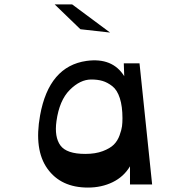

<svg xmlns="http://www.w3.org/2000/svg" viewBox="-20 -833 860 867"><path d="M343 -701 227 -813H306L477 -686ZM377 14Q255 14 194 -71.5Q133 -157 161 -312Q201 -534 371 -558Q488 -574 541 -489L539 -547H610L667 0H567V-82Q539 -35 489 -10.5Q439 14 377 14ZM365 -138Q411 -138 444 -150.5Q477 -163 494 -180Q511 -197 520 -222Q529 -247 531 -263Q533 -279 533 -299Q533 -353 521 -390Q509 -427 487 -444Q465 -461 443 -467.5Q421 -474 392 -474Q342 -474 295 -427Q248 -380 235 -286Q225 -214 253 -176Q281 -138 365 -138Z"/></svg>

Font: OpenDyslexic
Style: Regular
Weight: 400
Designer: Abbie Gonzalez
Version: Version 0.920;hotconv 1.0.109;makeotfexe 2.5.65596